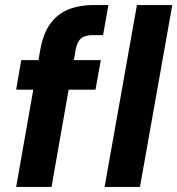

<svg xmlns="http://www.w3.org/2000/svg" viewBox="-20 -740 702 760"><path d="M44 0 140 -546Q152 -610 180.5 -648Q209 -686 252 -703Q295 -720 348 -720H409L388 -601H349Q317 -601 301.5 -588.5Q286 -576 280 -546L184 0ZM44 -385 64 -502H379L358 -385ZM394 0 522 -720H662L534 0Z"/></svg>

Font: DM Sans 16pt ExtraBold
Style: Italic
Weight: 800
Italic angle: -10°
Version: Version 4.004;gftools[0.9.30]